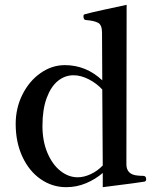

<svg xmlns="http://www.w3.org/2000/svg" viewBox="-20 -763 648 796"><path d="M586 -20Q586 -12 579 -10Q565 -7 406 13V-46Q376 -20 337 -3.5Q298 13 254 13Q197 13 149 -20Q101 -53 73 -113Q45 -173 45 -249Q45 -315 73 -371Q101 -427 148 -460Q195 -493 249 -493Q337 -493 404 -430L403 -627Q403 -659 387.5 -668Q372 -677 336 -680Q326 -680 326 -696Q326 -703 332 -704Q357 -711 410 -722.5Q463 -734 505 -743L504 -82Q504 -38 553 -35Q560 -34 573 -34Q586 -34 586 -20ZM406 -77 404 -392Q380 -418 347.5 -434.5Q315 -451 285 -451Q249 -451 220 -427.5Q191 -404 173.5 -356.5Q156 -309 156 -241Q156 -178 176.5 -129.5Q197 -81 230.5 -54.5Q264 -28 302 -28Q328 -28 356 -41Q384 -54 406 -77Z"/></svg>

Font: Shippori Mincho SemiBold
Style: Regular
Weight: 600
Designer: FONTDASU
Foundry: FONTDASU / Google Inc. / but / Adobe
Version: Version 3.110; ttfautohint (v1.8.3)